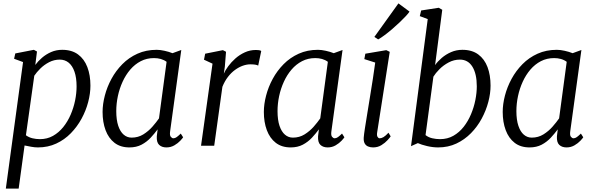

<svg xmlns="http://www.w3.org/2000/svg" viewBox="-20 -863 3525 1137"><path d="M14.5 254 116.5 -495.5 63.5 -515 70.5 -546.5 180.5 -568 199 -558 189 -478.5Q205 -500.5 228.8 -521Q252.5 -541.5 282.8 -554.8Q313 -568 348.5 -568Q405 -568 442 -540.8Q479 -513.5 497.2 -465.8Q515.5 -418 515.5 -356Q515.5 -309.5 502.2 -258.8Q489 -208 463 -160.2Q437 -112.5 399.5 -74Q362 -35.5 313 -12.8Q264 10 204.5 10Q186 10 165.2 6.2Q144.5 2.5 125.5 -1.5L90.5 254ZM133.5 -62Q150.5 -49.5 172 -44.2Q193.5 -39 216.5 -39Q259.5 -39 294 -58.5Q328.5 -78 354.8 -110.8Q381 -143.5 398.5 -184.2Q416 -225 424.8 -268.2Q433.5 -311.5 433.5 -351.5Q433.5 -403 421.2 -438.2Q409 -473.5 386.8 -491.8Q364.5 -510 334 -510Q300.5 -510 271 -494.8Q241.5 -479.5 219 -457.2Q196.5 -435 183 -414.5Z M987.5 -86Q984 -61.5 991.5 -52.8Q999 -44 1006.5 -44Q1016.5 -44 1026.5 -51.2Q1036.5 -58.5 1050.5 -72L1064.5 -50Q1061 -44 1047.5 -29.5Q1034 -15 1012.8 -2.5Q991.5 10 965.5 10Q938.5 10 922.5 -5Q906.5 -20 908.5 -56L913.5 -97Q895 -72 872 -47.2Q849 -22.5 818.2 -6.2Q787.5 10 746.5 10Q693.5 10 658.2 -17.2Q623 -44.5 605.2 -92Q587.5 -139.5 587.5 -200Q587.5 -246 600.8 -297Q614 -348 640 -396Q666 -444 704.5 -483Q743 -522 794 -545Q845 -568 908 -568Q928.5 -568 954.5 -562.2Q980.5 -556.5 1001.5 -548L1053.5 -567ZM966.5 -497Q951 -508.5 932 -513.8Q913 -519 892 -519Q849 -519 813.8 -500.8Q778.5 -482.5 751.5 -451Q724.5 -419.5 706 -379Q687.5 -338.5 678 -293.8Q668.5 -249 668.5 -205Q668.5 -153 680.2 -118Q692 -83 712.5 -65.5Q733 -48 759.5 -48Q798 -48 828.8 -67.2Q859.5 -86.5 882.8 -113Q906 -139.5 921.5 -162Z M1305.5 -427Q1314 -447 1331.8 -471Q1349.5 -495 1374.2 -517Q1399 -539 1429.8 -553Q1460.5 -567 1495 -567Q1502.5 -567 1512.2 -566Q1522 -565 1527 -561L1509 -474.5Q1502.5 -478.5 1491 -480.2Q1479.5 -482 1462.5 -482Q1441 -482 1417.8 -473.8Q1394.5 -465.5 1371.8 -449Q1349 -432.5 1329.8 -407.5Q1310.5 -382.5 1297 -349L1248.5 0H1170.5L1238.5 -486L1188 -509.5L1195 -545L1300 -566L1318.5 -556.5L1311.5 -468.5Z M1942.5 -86Q1939 -61.5 1946.5 -52.8Q1954 -44 1961.5 -44Q1971.5 -44 1981.5 -51.2Q1991.5 -58.5 2005.5 -72L2019.5 -50Q2016 -44 2002.5 -29.5Q1989 -15 1967.8 -2.5Q1946.5 10 1920.5 10Q1893.5 10 1877.5 -5Q1861.5 -20 1863.5 -56L1868.5 -97Q1850 -72 1827 -47.2Q1804 -22.5 1773.2 -6.2Q1742.5 10 1701.5 10Q1648.5 10 1613.2 -17.2Q1578 -44.5 1560.2 -92Q1542.5 -139.5 1542.5 -200Q1542.5 -246 1555.8 -297Q1569 -348 1595 -396Q1621 -444 1659.5 -483Q1698 -522 1749 -545Q1800 -568 1863 -568Q1883.5 -568 1909.5 -562.2Q1935.5 -556.5 1956.5 -548L2008.5 -567ZM1921.5 -497Q1906 -508.5 1887 -513.8Q1868 -519 1847 -519Q1804 -519 1768.8 -500.8Q1733.5 -482.5 1706.5 -451Q1679.5 -419.5 1661 -379Q1642.5 -338.5 1633 -293.8Q1623.5 -249 1623.5 -205Q1623.5 -153 1635.2 -118Q1647 -83 1667.5 -65.5Q1688 -48 1714.5 -48Q1753 -48 1783.8 -67.2Q1814.5 -86.5 1837.8 -113Q1861 -139.5 1876.5 -162Z M2189.5 10Q2172.5 10 2159.2 4.2Q2146 -1.5 2139.2 -14.5Q2132.5 -27.5 2134 -49Q2135.5 -68 2141.2 -104.8Q2147 -141.5 2154.8 -189.5Q2162.5 -237.5 2171.2 -290.5Q2180 -343.5 2188 -395.8Q2196 -448 2202 -492.5L2137.5 -513L2143.5 -545L2267.5 -566L2288 -556L2213.5 -79Q2210.5 -61 2215.8 -52.5Q2221 -44 2228 -44Q2239 -44 2251.2 -51.2Q2263.5 -58.5 2280.5 -77L2293.5 -55.5Q2289 -48.5 2274.8 -32.8Q2260.5 -17 2238.8 -3.5Q2217 10 2189.5 10ZM2197 -644.5 2339.5 -843 2405 -794.5Q2399.5 -785 2384.2 -768.5Q2369 -752 2348 -732Q2327 -712 2303.8 -692Q2280.5 -672 2258.5 -655.5Q2236.5 -639 2219.5 -629.5Z M2556.5 -477.5Q2572 -499.5 2596.2 -520.2Q2620.5 -541 2651.5 -554.5Q2682.5 -568 2718.5 -568Q2775 -568 2812 -540.8Q2849 -513.5 2867 -465.8Q2885 -418 2885 -356Q2885 -310 2871.8 -259.5Q2858.5 -209 2832.8 -161Q2807 -113 2769.2 -74.5Q2731.5 -36 2682.8 -13Q2634 10 2574.5 10Q2543 10 2509 2Q2475 -6 2454.5 -15.5L2414 2.5L2513 -750L2466 -767.5L2474 -801L2578.5 -817L2599 -805ZM2500 -63Q2517 -49.5 2539.8 -44.2Q2562.5 -39 2585.5 -39Q2630 -39 2665 -59Q2700 -79 2726 -112.2Q2752 -145.5 2769.2 -186.5Q2786.5 -227.5 2795 -270.5Q2803.5 -313.5 2803.5 -351.5Q2803.5 -426 2777.5 -468Q2751.5 -510 2703.5 -510Q2668 -510 2636.8 -493.2Q2605.5 -476.5 2582.2 -453Q2559 -429.5 2546.5 -409Z M3357 -86Q3353.5 -61.5 3361 -52.8Q3368.5 -44 3376 -44Q3386 -44 3396 -51.2Q3406 -58.5 3420 -72L3434 -50Q3430.5 -44 3417 -29.5Q3403.5 -15 3382.2 -2.5Q3361 10 3335 10Q3308 10 3292 -5Q3276 -20 3278 -56L3283 -97Q3264.5 -72 3241.5 -47.2Q3218.5 -22.5 3187.8 -6.2Q3157 10 3116 10Q3063 10 3027.8 -17.2Q2992.5 -44.5 2974.8 -92Q2957 -139.5 2957 -200Q2957 -246 2970.2 -297Q2983.5 -348 3009.5 -396Q3035.5 -444 3074 -483Q3112.5 -522 3163.5 -545Q3214.5 -568 3277.5 -568Q3298 -568 3324 -562.2Q3350 -556.5 3371 -548L3423 -567ZM3336 -497Q3320.5 -508.5 3301.5 -513.8Q3282.5 -519 3261.5 -519Q3218.5 -519 3183.2 -500.8Q3148 -482.5 3121 -451Q3094 -419.5 3075.5 -379Q3057 -338.5 3047.5 -293.8Q3038 -249 3038 -205Q3038 -153 3049.8 -118Q3061.5 -83 3082 -65.5Q3102.5 -48 3129 -48Q3167.5 -48 3198.2 -67.2Q3229 -86.5 3252.2 -113Q3275.5 -139.5 3291 -162Z"/></svg>

Font: Merriweather 7pt Light
Style: Italic
Weight: 300
Italic angle: -7.8°
Designer: Eben Sorkin
Foundry: Eben Sorkin
Version: Version 2.200;gftools[0.9.31]